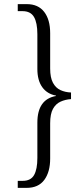

<svg xmlns="http://www.w3.org/2000/svg" viewBox="-20 -780 383 930"><path d="M66 130V96H90Q129 96 145 68Q161 40 161 -15V-186Q161 -299 251 -315V-317Q208 -325 184.5 -358Q161 -391 161 -446V-614Q161 -670 144.5 -698Q128 -726 89 -726H66V-760H110Q165 -760 194 -722.5Q223 -685 223 -619V-448Q223 -404 236.5 -379Q250 -354 273 -343.5Q296 -333 324 -332V-300Q296 -298 273 -287.5Q250 -277 236.5 -252.5Q223 -228 223 -183V-12Q223 53 194.5 91.5Q166 130 109 130Z"/></svg>

Font: Noto Serif Bengali Condensed Light
Style: Regular
Weight: 300
Width: 3
Designer: Juan Bruce, Universal Thirst, Indian Type Foundry and the Monotype Design Team.
Foundry: Monotype Imaging Inc.
Version: Version 2.003; ttfautohint (v1.8.4.7-5d5b)